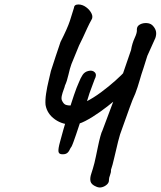

<svg xmlns="http://www.w3.org/2000/svg" viewBox="-20 -751 720 860"><path d="M262 -60Q244 -59 242 -71.5Q240 -84 249 -116Q253 -133 263.5 -169Q274 -205 286.5 -247Q299 -289 311.5 -325.5Q324 -362 332 -379Q341 -402 350 -415.5Q359 -429 375 -433Q394 -438 404.5 -427Q415 -416 404 -396Q402 -389 394.5 -370.5Q387 -352 381 -334Q380 -330 373.5 -310Q367 -290 358 -261.5Q349 -233 339 -203Q329 -173 321 -149Q313 -125 309 -115Q306 -108 303.5 -101Q301 -94 296 -88Q289 -72 281.5 -66Q274 -60 262 -60ZM411 85Q389 76 385.5 61.5Q382 47 389 26.5Q396 6 403 -21Q405 -29 409.5 -50Q414 -71 419 -95.5Q424 -120 429.5 -140Q435 -160 439 -167L490 -303L567 -527Q572 -557 583.5 -581.5Q595 -606 593 -619Q593 -634 607 -641.5Q621 -649 639 -647.5Q657 -646 667 -633Q677 -621 679 -608.5Q681 -596 676 -581L640 -501L623 -447Q613 -418 605 -389.5Q597 -361 586 -332Q573 -304 560 -267Q547 -230 526 -172Q518 -153 509 -117Q500 -81 492 -45.5Q484 -10 477 10Q478 20 473 33Q468 46 468 54Q469 66 459.5 75Q450 84 437 87.5Q424 91 411 85ZM310 -193Q262 -191 226.5 -216Q191 -241 184 -281Q182 -302 186.5 -332Q191 -362 198 -390Q205 -418 208 -433Q210 -438 216 -457.5Q222 -477 230 -500.5Q238 -524 244 -542Q250 -560 251 -563Q282 -624 293 -657.5Q304 -691 311 -715Q312 -731 331 -731Q349 -731 365.5 -719Q382 -707 390 -690.5Q398 -674 389 -661Q381 -647 371 -625.5Q361 -604 351.5 -583Q342 -562 334 -547L300 -464Q293 -445 286.5 -416Q280 -387 271 -368Q270 -362 265 -349Q260 -336 257 -323Q254 -310 257 -302Q264 -286 273.5 -282Q283 -278 304 -278Q330 -278 364 -295Q398 -312 433 -338Q468 -364 497 -390Q526 -416 543 -435L576 -382Q569 -371 547 -349Q525 -327 493.5 -300.5Q462 -274 427.5 -249.5Q393 -225 362 -209Q331 -193 310 -193Z"/></svg>

Font: Caveat SemiBold
Style: Regular
Weight: 600
Designer: Pablo Impallari
Foundry: Pablo Impallari
Version: Version 2.000